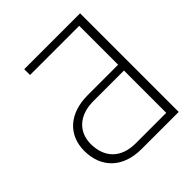

<svg xmlns="http://www.w3.org/2000/svg" viewBox="-195 -858 994 994"><g transform="rotate(-45 302.0 -361.0)"><path d="M546.5 0V-721.9H137.4V-679.3H497.5V-394.5H274.1C139.9 -394.5 57.9 -318.9 57.9 -203.1C57.9 -79.9 138.5 0 274.1 0ZM497.5 -42.3H274.1C164.8 -42.3 107.2 -106.9 106.9 -204.5C106.9 -291.2 167.6 -351.9 274.1 -351.9H497.5Z"/></g></svg>

Font: Karasuma Gothic
Style: Thin
Weight: 200
Designer: Rasmus Andersson / Ryoko Ishizuka
Foundry: rsms
Version: Version 1.00